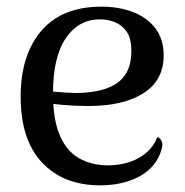

<svg xmlns="http://www.w3.org/2000/svg" viewBox="-20 -543 554 576"><path d="M280 13Q171 13 106.5 -55Q42 -123 42 -253Q42 -378 104 -450.5Q166 -523 284 -523Q338 -523 380 -506.5Q422 -490 446.5 -457.5Q471 -425 471 -377Q471 -302 410.5 -263.5Q350 -225 246 -225Q205 -225 165.5 -228.5Q126 -232 84 -241L86 -275Q111 -271 142 -268Q173 -265 206 -264Q239 -264 269 -269.5Q299 -275 323 -288.5Q347 -302 360.5 -327Q374 -352 374 -390Q374 -428 360 -448Q346 -468 324.5 -476.5Q303 -485 280 -485Q216 -485 177.5 -428.5Q139 -372 139 -264Q139 -183 160 -135.5Q181 -88 218.5 -67.5Q256 -47 303 -47Q357 -47 397 -69.5Q437 -92 452 -132Q462 -128 466 -117Q470 -106 460 -81Q441 -35 393 -11Q345 13 280 13Z"/></svg>

Font: Arima Thin Medium
Style: Regular
Weight: 500
Version: Version 1.100